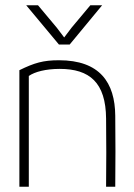

<svg xmlns="http://www.w3.org/2000/svg" viewBox="-20 -713 510 733"><path d="M90 0V-423C113 -439 155 -450 208 -450C322 -450 384 -398 385 -260C386 -175 386 -85 385 0H420C421 -95 421 -176 420 -271C419 -398 361 -483 205 -483C145 -483 111 -473 54 -445V0ZM80 -693 205 -543H246L370 -693H325L253 -607L225 -570L197 -607L125 -693Z"/></svg>

Font: Kreadon Extra Light
Style: Regular
Weight: 200
Designer: kohakuno
Foundry: StudioGnu
Version: Version 1.000;Glyphs 3.1.2 (3151)